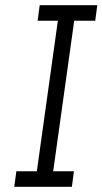

<svg xmlns="http://www.w3.org/2000/svg" viewBox="-20 -720 395 740"><path d="M43 -60H122L203 -640H125L133 -700H355L347 -640H266L185 -60H265L257 0H35Z"/></svg>

Font: Josefin Slab SemiBold
Style: Italic
Weight: 600
Italic angle: -12°
Designer: Santiago Orozco
Foundry: Typemade
Version: Version 2.000